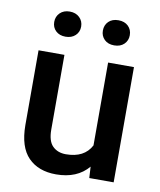

<svg xmlns="http://www.w3.org/2000/svg" viewBox="-83 -791 722 867"><g transform="rotate(10 278.0 -357.5)"><path d="M167 -725.1Q194.8 -725.1 211.9 -708.5Q229 -691.9 229 -667Q229 -642.1 211.9 -626Q194.8 -609.9 167 -609.9Q139.2 -609.9 122.3 -626Q105.5 -642.1 105.5 -667Q105.5 -691.9 122.3 -708.5Q139.2 -725.1 167 -725.1ZM390.1 -724.6Q418.5 -724.6 435.3 -708.3Q452.1 -691.9 452.1 -666.5Q452.1 -642.1 435.3 -625.7Q418.5 -609.4 390.1 -609.4Q361.8 -609.4 345.2 -625.7Q328.6 -642.1 328.6 -666.5Q328.6 -691.9 345.2 -708.3Q361.8 -724.6 390.1 -724.6ZM383.8 0 380.9 -51.8Q329.1 9.8 232.4 9.8Q151.4 9.8 105 -37.6Q58.6 -85 58.1 -185.1V-528.3H176.8V-186Q176.8 -132.8 200 -110.1Q223.1 -87.4 260.7 -87.4Q345.2 -87.4 377 -148.4V-528.3H495.6V0Z"/></g></svg>

Font: Mardoto Medium
Style: Regular
Weight: 500
Designer: Christian Robertson, Vahan Hovhannisyan
Foundry: Google
Version: Version 1.000